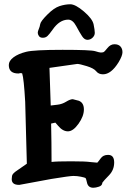

<svg xmlns="http://www.w3.org/2000/svg" viewBox="-20 -886 621 904"><path d="M300.9 -793.5Q259.9 -793.2 227.5 -746.1Q212.5 -725 203.8 -716.7Q195 -708.3 181.9 -708.2Q168.7 -708.1 163.2 -716.4Q157.8 -724.6 157.8 -731.5Q157.7 -738.3 162.5 -749.1Q167.3 -759.8 169.4 -772.8Q171.5 -785.8 202.8 -817.2Q234.1 -848.7 260.1 -857.2Q286.2 -865.7 310.6 -865.9Q335 -866.1 375.1 -831.9Q415.1 -797.8 420.7 -771.2Q426.2 -744.6 426.3 -731.7Q426.4 -718.8 416 -708.7Q405.6 -698.6 391.6 -698.5Q377.7 -698.4 366.4 -715.6Q355 -732.9 338.7 -763.3Q322.4 -793.7 300.9 -793.5ZM222.7 -123.5Q245.6 -126.5 314.5 -126.5Q383.3 -126.5 406.2 -123L438 -120.1Q442.9 -124.5 454.3 -140.6Q465.8 -156.7 488.3 -156.7H489.3Q517.6 -156.7 517.6 -121.1Q517.6 -85.4 492.7 -60.1Q467.8 -34.7 461.9 -25.9Q461.4 -12.2 446 -7.1Q430.7 -2 419.4 -2Q394 -2 389.2 -27.8Q385.7 -43.9 382.8 -47.9Q378.4 -50.3 360.6 -54Q342.8 -57.6 325.7 -57.6Q308.6 -57.6 222.2 -43.5L71.3 -15.6H69.3Q35.2 -15.6 35.2 -42.5Q35.2 -46.4 36.6 -57.6Q38.1 -68.8 61.5 -84L106.4 -115.2L98.6 -406.7Q92.3 -516.6 84.5 -540Q84 -540.5 83.5 -541L72.8 -542L71.3 -540H66.4Q21.5 -540 21.5 -579.6V-580.1Q21.5 -599.6 43.7 -616.2Q65.9 -632.8 103.3 -642.1Q140.6 -651.4 274.4 -651.4Q408.2 -651.4 428.2 -645Q448.2 -638.7 454.6 -638.7Q460.9 -638.7 466.3 -640.1Q471.7 -641.6 485.8 -659.7Q500 -677.7 518.8 -677.7Q537.6 -677.7 547.1 -667.2Q556.6 -656.7 556.6 -640.1Q556.6 -623.5 538.6 -593.3Q503.4 -536.1 464.8 -536.1Q444.3 -536.1 433.1 -550.3Q421.9 -564.5 388.4 -574.7Q355 -585 343.8 -585L212.9 -566.4Q216.3 -477.5 218.8 -389.2Q230 -390.6 251.2 -393.1Q272.5 -395.5 291.5 -407.2Q310.5 -418.9 322.3 -418.9H322.8L351.1 -411.6Q375 -402.3 375 -370.6Q375 -338.9 349.6 -303.2Q324.2 -267.6 299.8 -267.6Q275.4 -267.6 253.9 -293.5L240.7 -308.6L220.7 -304.2Q222.7 -213.4 222.7 -123.5Z"/></svg>

Font: Drukaatie burti
Style: Demi
Weight: 600
Version: Version 0.14